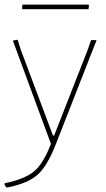

<svg xmlns="http://www.w3.org/2000/svg" viewBox="-30 -627 463 837"><path d="M355 -607 358 -604 356 -587H69L66 -590L68 -607ZM47 -454 61 -409 201 -36H206L352 -409L367 -452H391L214 0Q176 98 133 135.5Q90 173 3 190H-2Q-6 186 -10 178V172Q77 154 118 120.5Q159 87 192 0L26 -450Z"/></svg>

Font: Alegreya Sans SC Thin
Style: Regular
Weight: 100
Designer: Juan Pablo del Peral
Foundry: Huerta Tipografica
Version: Version 2.007